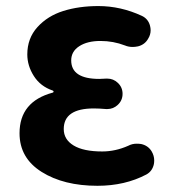

<svg xmlns="http://www.w3.org/2000/svg" viewBox="-20 -594 567 628"><path d="M298.8 13.7Q188.5 13.7 116.2 -31.7Q43.9 -77.1 43.9 -158.2Q43.9 -261.7 152.3 -291Q155.3 -292 155.3 -294.4Q155.3 -296.9 152.3 -297.9Q112.3 -311.5 90.8 -345.2Q69.3 -378.9 69.3 -416Q69.3 -468.8 102.5 -505.4Q135.7 -542 187 -558.1Q238.3 -574.2 301.8 -574.2Q375 -574.2 444.3 -542Q464.8 -532.2 470.7 -509.8Q472.7 -502 472.7 -495.1Q472.7 -480.5 464.8 -467.8Q454.1 -448.2 431.6 -442.4Q421.9 -440.4 414.1 -440.4Q400.4 -440.4 388.7 -445.3Q350.6 -460 308.6 -460Q265.6 -460 239.3 -442.9Q212.9 -425.8 212.9 -396.5Q212.9 -335.9 304.7 -335.9Q314.5 -335.9 327.1 -336.9Q329.1 -336.9 331.1 -336.9Q350.6 -336.9 365.2 -323.2Q380.9 -308.6 380.9 -287.1Q380.9 -265.6 365.2 -251Q350.6 -237.3 331.1 -237.3Q329.1 -237.3 327.1 -237.3Q303.7 -239.3 287.1 -239.3Q188.5 -239.3 188.5 -171.9Q188.5 -137.7 220.7 -118.2Q252.9 -98.6 314.5 -98.6Q357.4 -98.6 399.4 -117.2Q412.1 -124 426.8 -124Q434.6 -124 441.4 -123Q463.9 -118.2 475.6 -99.6Q484.4 -85 484.4 -69.3Q484.4 -63.5 483.4 -57.6Q478.5 -34.2 459 -23.4Q388.7 13.7 298.8 13.7Z"/></svg>

Font: Gen Jyuu GothicX Bold
Style: Bold
Weight: 700
Designer: Ryoko NISHIZUKA (kana &amp; ideographs); Paul D. Hunt (Latin, Greek &amp; Cyrillic); Wenlong ZHANG (bopomofo); Sandoll C
Version: Version 1.058.20140828